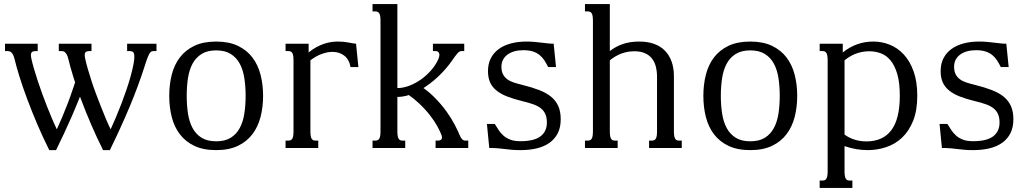

<svg xmlns="http://www.w3.org/2000/svg" viewBox="-20 -736 5128 955"><path d="M701.7 -413.6Q668 -307.6 623.8 -202.6Q579.6 -97.7 526.4 10.7H492.7Q460.4 -53.7 432.9 -117.9Q405.3 -182.1 383.3 -241.2L377.9 -255.4Q357.4 -203.6 334.5 -151.4Q299.3 -71.3 258.8 10.7H225.1Q192.9 -53.7 165.5 -117.9Q138.2 -182.1 116 -241.5Q93.8 -300.8 77.6 -352.3Q61.5 -403.8 52.2 -442.9Q48.8 -457 44.2 -465.1Q39.6 -473.1 34.7 -476.8Q29.8 -480.5 25.4 -481.2Q21 -481.9 18.1 -481.9H4.9V-518.6H167.5V-481.9H158.2Q141.1 -481.9 136.2 -473.9Q131.3 -465.8 136.2 -443.8Q141.1 -420.9 149.4 -392.6Q157.7 -364.3 168 -333Q178.2 -301.8 190.2 -269Q202.1 -236.3 214.6 -204.8Q227.1 -173.3 239.3 -144.5Q251.5 -115.7 262.7 -92.8Q275.9 -121.1 290 -154.8Q304.2 -188.5 317.4 -223.1Q330.6 -257.8 341.8 -291.5Q348.1 -309.6 353.5 -326.2Q349.1 -339.4 345.2 -352.1Q329.1 -403.8 319.8 -442.9Q316.4 -457 311.8 -465.1Q307.1 -473.1 302.5 -476.8Q297.9 -480.5 293.2 -481.2Q288.6 -481.9 285.6 -481.9H272.5V-518.6H435.1V-481.9H425.8Q408.7 -481.9 403.8 -473.9Q398.9 -465.8 403.8 -443.8Q408.7 -421.4 416.7 -393.3Q424.8 -365.2 435.1 -333.7Q445.3 -302.2 457.5 -269.5Q469.7 -236.8 482.2 -205.3Q494.6 -173.8 506.8 -144.8Q519 -115.7 530.3 -92.8Q543.5 -121.1 557.6 -154.8Q571.8 -188.5 585 -223.1Q598.1 -257.8 609.6 -291.5Q621.1 -325.2 628.9 -353.5Q640.1 -394 644.5 -419.2Q648.9 -444.3 648.2 -458.3Q647.5 -472.2 641.8 -477.1Q636.2 -481.9 627.4 -481.9H612.3V-518.6H758.3V-481.9H744.1Q738.8 -481.9 734.4 -480.5Q730 -479 725.3 -472.4Q720.7 -465.8 715.1 -452.1Q709.5 -438.5 701.7 -413.6Z M821.8 -259.3Q821.8 -315.4 834.2 -364.5Q846.7 -413.6 874.5 -450.2Q902.3 -486.8 946.8 -508.1Q991.2 -529.3 1055.2 -529.3Q1118.7 -529.3 1163.1 -508.1Q1207.5 -486.8 1235.4 -450.2Q1263.2 -413.6 1275.9 -364.5Q1288.6 -315.4 1288.6 -259.3Q1288.6 -203.1 1275.9 -154.1Q1263.2 -105 1235.4 -68.4Q1207.5 -31.7 1163.1 -10.5Q1118.7 10.7 1055.2 10.7Q991.2 10.7 946.8 -10.5Q902.3 -31.7 874.5 -68.4Q846.7 -105 834.2 -154.1Q821.8 -203.1 821.8 -259.3ZM908.7 -259.3Q908.7 -212.4 915 -171.1Q921.4 -129.9 937.7 -99.4Q954.1 -68.8 982.4 -51Q1010.7 -33.2 1055.2 -33.2Q1099.6 -33.2 1127.9 -51Q1156.2 -68.8 1172.6 -99.4Q1189 -129.9 1195.3 -171.1Q1201.7 -212.4 1201.7 -259.3Q1201.7 -306.2 1195.3 -347.4Q1189 -388.7 1172.6 -419.2Q1156.2 -449.7 1127.7 -467.5Q1099.1 -485.4 1055.2 -485.4Q1011.2 -485.4 982.7 -467.5Q954.1 -449.7 937.7 -419.2Q921.4 -388.7 915 -347.4Q908.7 -306.2 908.7 -259.3Z M1523.9 -436V-85Q1523.9 -69.8 1525.4 -60.5Q1526.9 -51.3 1530.3 -45.9Q1533.7 -40.5 1538.3 -38.6Q1543 -36.6 1549.8 -36.6H1563V0H1400.4V-36.6H1414.1Q1420.4 -36.6 1425.3 -38.6Q1430.2 -40.5 1433.6 -45.9Q1437 -51.3 1438.5 -60.5Q1439.9 -69.8 1439.9 -85V-433.6Q1439.9 -448.7 1438.5 -458Q1437 -467.3 1433.6 -472.7Q1430.2 -478 1425.3 -480Q1420.4 -481.9 1414.1 -481.9H1400.4V-518.6H1515.1V-475.1Q1534.7 -491.2 1554.2 -501.7Q1573.7 -512.2 1592 -518.3Q1610.4 -524.4 1627.7 -526.9Q1645 -529.3 1660.6 -529.3Q1689.5 -529.3 1712.4 -524.7Q1735.4 -520 1751 -518.6L1762.7 -402.3H1723.6Q1716.8 -440.4 1692.4 -459.2Q1668 -478 1633.8 -478Q1608.9 -478 1580.6 -467.8Q1552.2 -457.5 1523.9 -436Z M2266.6 -63.5Q2270.5 -53.7 2274.7 -48.3Q2278.8 -43 2282.5 -40.3Q2286.1 -37.6 2289.6 -37.1Q2293 -36.6 2295.9 -36.6H2309.1V0H2146.5V-36.6H2155.8Q2185.5 -36.6 2176.3 -63.5Q2169.9 -81.1 2155.5 -107.4Q2141.1 -133.8 2118.2 -163.3Q2095.2 -192.9 2063 -223.1Q2040.5 -244.1 2013.7 -263.2Q1983.9 -253.9 1956.5 -253.9V-85Q1956.5 -69.8 1958 -60.5Q1959.5 -51.3 1962.9 -45.9Q1966.3 -40.5 1970.9 -38.6Q1975.6 -36.6 1982.4 -36.6H1995.6V0H1833V-36.6H1846.7Q1853 -36.6 1857.9 -38.6Q1862.8 -40.5 1866.2 -45.9Q1869.6 -51.3 1871.1 -60.5Q1872.6 -69.8 1872.6 -85V-630.9Q1872.6 -646 1871.1 -655.3Q1869.6 -664.6 1866.2 -669.9Q1862.8 -675.3 1857.9 -677.2Q1853 -679.2 1846.7 -679.2H1833V-715.8H1956.5V-297.9Q1985.4 -297.9 2015.9 -309.6Q2046.4 -321.3 2074 -340.8Q2101.6 -360.4 2124 -386Q2146.5 -411.6 2159.2 -439.5Q2168.5 -460 2164.1 -470.9Q2159.7 -481.9 2148.4 -481.9H2133.3V-518.6H2289.1V-481.9H2274.9Q2269.5 -481.9 2265.1 -479.2Q2260.7 -476.6 2255.1 -470.5Q2249.5 -464.4 2242.2 -454.1Q2234.9 -443.8 2224.6 -429.2Q2200.2 -395 2168.2 -363.5Q2136.2 -332 2100.6 -307.6Q2093.8 -302.7 2086.4 -297.9Q2118.2 -275.4 2144 -248.5Q2176.3 -215.8 2200.4 -182.1Q2224.6 -148.4 2241 -117.2Q2257.3 -85.9 2266.6 -63.5Z M2568.4 -33.7Q2637.2 -33.7 2668.7 -58.1Q2700.2 -82.5 2700.2 -126.5Q2700.2 -151.4 2692.6 -168.5Q2685.1 -185.5 2669.9 -197.5Q2654.8 -209.5 2631.8 -217.5Q2608.9 -225.6 2578.1 -232.9Q2534.2 -243.7 2502 -256.3Q2469.7 -269 2448.7 -286.4Q2427.7 -303.7 2417.5 -326.9Q2407.2 -350.1 2407.2 -382.3Q2407.2 -418.5 2421.1 -445.8Q2435.1 -473.1 2460.2 -491.7Q2485.4 -510.3 2520.8 -519.8Q2556.2 -529.3 2598.6 -529.3Q2619.6 -529.3 2637.9 -527.6Q2656.2 -525.9 2672.9 -523.9Q2689.5 -522 2704.6 -520.3Q2719.7 -518.6 2733.9 -518.6L2745.6 -402.3H2706.5Q2697.8 -420.4 2687.7 -435.8Q2677.7 -451.2 2663.8 -462.4Q2649.9 -473.6 2630.4 -480Q2610.8 -486.3 2583 -486.3Q2558.6 -486.3 2538.6 -480.7Q2518.6 -475.1 2504.2 -464.4Q2489.7 -453.6 2481.9 -438.5Q2474.1 -423.3 2474.1 -404.3Q2474.1 -381.3 2481.7 -366.7Q2489.3 -352.1 2502.7 -342Q2516.1 -332 2534.7 -325.9Q2553.2 -319.8 2575.2 -314.5Q2625 -302.2 2661.6 -288.1Q2698.2 -273.9 2721.9 -254.2Q2745.6 -234.4 2757.3 -207.3Q2769 -180.2 2769 -143.1Q2769 -102.5 2754.4 -73.5Q2739.7 -44.4 2713.1 -25.6Q2686.5 -6.8 2649.7 2Q2612.8 10.7 2568.4 10.7Q2543 10.7 2525.4 9Q2507.8 7.3 2491.7 5.4Q2475.6 3.4 2457.8 1.7Q2439.9 0 2413.6 0L2401.9 -119.6H2440.9Q2450.7 -103.5 2460.9 -88.1Q2471.2 -72.8 2485.4 -60.5Q2499.5 -48.3 2519.3 -41Q2539.1 -33.7 2568.4 -33.7Z M2929.2 -630.9Q2929.2 -646 2927.7 -655.3Q2926.3 -664.6 2922.9 -669.9Q2919.4 -675.3 2914.6 -677.2Q2909.7 -679.2 2903.3 -679.2H2889.6V-715.8H3013.2V-481.9Q3026.9 -492.7 3042.2 -501.2Q3057.6 -509.8 3075.4 -516.1Q3093.3 -522.5 3114 -525.9Q3134.8 -529.3 3159.7 -529.3Q3201.7 -529.3 3233.9 -517.6Q3266.1 -505.9 3287.8 -483.4Q3309.6 -460.9 3320.8 -429Q3332 -397 3332 -356V-85Q3332 -69.8 3333.5 -60.5Q3335 -51.3 3338.4 -45.9Q3341.8 -40.5 3346.4 -38.6Q3351.1 -36.6 3357.9 -36.6H3371.1V0H3208.5V-36.6H3222.2Q3228.5 -36.6 3233.4 -38.6Q3238.3 -40.5 3241.7 -45.9Q3245.1 -51.3 3246.6 -60.5Q3248 -69.8 3248 -85V-353Q3248 -382.3 3241.7 -406Q3235.4 -429.7 3221.7 -446.3Q3208 -462.9 3186.5 -471.9Q3165 -481 3135.3 -481Q3068.4 -481 3013.2 -436V-85Q3013.2 -69.8 3014.6 -60.5Q3016.1 -51.3 3019.5 -45.9Q3022.9 -40.5 3027.6 -38.6Q3032.2 -36.6 3039.1 -36.6H3052.2V0H2889.6V-36.6H2903.3Q2909.7 -36.6 2914.6 -38.6Q2919.4 -40.5 2922.9 -45.9Q2926.3 -51.3 2927.7 -60.5Q2929.2 -69.8 2929.2 -85Z M3478.5 -259.3Q3478.5 -315.4 3491 -364.5Q3503.4 -413.6 3531.2 -450.2Q3559.1 -486.8 3603.5 -508.1Q3647.9 -529.3 3711.9 -529.3Q3775.4 -529.3 3819.8 -508.1Q3864.3 -486.8 3892.1 -450.2Q3919.9 -413.6 3932.6 -364.5Q3945.3 -315.4 3945.3 -259.3Q3945.3 -203.1 3932.6 -154.1Q3919.9 -105 3892.1 -68.4Q3864.3 -31.7 3819.8 -10.5Q3775.4 10.7 3711.9 10.7Q3647.9 10.7 3603.5 -10.5Q3559.1 -31.7 3531.2 -68.4Q3503.4 -105 3491 -154.1Q3478.5 -203.1 3478.5 -259.3ZM3565.4 -259.3Q3565.4 -212.4 3571.8 -171.1Q3578.1 -129.9 3594.5 -99.4Q3610.8 -68.8 3639.2 -51Q3667.5 -33.2 3711.9 -33.2Q3756.3 -33.2 3784.7 -51Q3813 -68.8 3829.3 -99.4Q3845.7 -129.9 3852.1 -171.1Q3858.4 -212.4 3858.4 -259.3Q3858.4 -306.2 3852.1 -347.4Q3845.7 -388.7 3829.3 -419.2Q3813 -449.7 3784.4 -467.5Q3755.9 -485.4 3711.9 -485.4Q3668 -485.4 3639.4 -467.5Q3610.8 -449.7 3594.5 -419.2Q3578.1 -388.7 3571.8 -347.4Q3565.4 -306.2 3565.4 -259.3Z M4180.7 -66.9Q4188 -61 4198.5 -55.2Q4209 -49.3 4222.7 -44.2Q4236.3 -39.1 4253.2 -35.9Q4270 -32.7 4289.1 -32.7Q4371.6 -32.7 4413.6 -88.6Q4455.6 -144.5 4455.6 -259.3Q4455.6 -325.2 4442.9 -368.2Q4430.2 -411.1 4408.9 -436.3Q4387.7 -461.4 4360.4 -471.2Q4333 -481 4303.7 -481Q4283.2 -481 4265.6 -477.3Q4248 -473.6 4233.2 -467.5Q4218.3 -461.4 4205.3 -453.4Q4192.4 -445.3 4180.7 -436ZM4180.7 113.8Q4180.7 128.9 4182.1 138.2Q4183.6 147.5 4187 152.8Q4190.4 158.2 4195.1 160.2Q4199.7 162.1 4206.5 162.1H4219.7V198.7H4057.1V162.1H4070.8Q4077.1 162.1 4082 160.2Q4086.9 158.2 4090.3 152.8Q4093.8 147.5 4095.2 138.2Q4096.7 128.9 4096.7 113.8V-433.6Q4096.7 -448.7 4095.2 -458Q4093.8 -467.3 4090.3 -472.7Q4086.9 -478 4082 -480Q4077.1 -481.9 4070.8 -481.9H4057.1V-518.6H4171.9V-475.1Q4204.6 -501.5 4242.7 -515.4Q4280.8 -529.3 4323.7 -529.3Q4366.2 -529.3 4405.5 -513.7Q4444.8 -498 4475.3 -465.1Q4505.9 -432.1 4524.2 -381.1Q4542.5 -330.1 4542.5 -259.3Q4542.5 -186 4521.7 -134.8Q4501 -83.5 4466.8 -51.3Q4432.6 -19 4387.9 -4.2Q4343.3 10.7 4295.9 10.7Q4266.6 10.7 4237.5 5.6Q4208.5 0.5 4180.7 -9.3Z M4819.8 -33.7Q4888.7 -33.7 4920.2 -58.1Q4951.7 -82.5 4951.7 -126.5Q4951.7 -151.4 4944.1 -168.5Q4936.5 -185.5 4921.4 -197.5Q4906.2 -209.5 4883.3 -217.5Q4860.4 -225.6 4829.6 -232.9Q4785.6 -243.7 4753.4 -256.3Q4721.2 -269 4700.2 -286.4Q4679.2 -303.7 4668.9 -326.9Q4658.7 -350.1 4658.7 -382.3Q4658.7 -418.5 4672.6 -445.8Q4686.5 -473.1 4711.7 -491.7Q4736.8 -510.3 4772.2 -519.8Q4807.6 -529.3 4850.1 -529.3Q4871.1 -529.3 4889.4 -527.6Q4907.7 -525.9 4924.3 -523.9Q4940.9 -522 4956.1 -520.3Q4971.2 -518.6 4985.4 -518.6L4997.1 -402.3H4958Q4949.2 -420.4 4939.2 -435.8Q4929.2 -451.2 4915.3 -462.4Q4901.4 -473.6 4881.8 -480Q4862.3 -486.3 4834.5 -486.3Q4810.1 -486.3 4790 -480.7Q4770 -475.1 4755.6 -464.4Q4741.2 -453.6 4733.4 -438.5Q4725.6 -423.3 4725.6 -404.3Q4725.6 -381.3 4733.2 -366.7Q4740.7 -352.1 4754.2 -342Q4767.6 -332 4786.1 -325.9Q4804.7 -319.8 4826.7 -314.5Q4876.5 -302.2 4913.1 -288.1Q4949.7 -273.9 4973.4 -254.2Q4997.1 -234.4 5008.8 -207.3Q5020.5 -180.2 5020.5 -143.1Q5020.5 -102.5 5005.9 -73.5Q4991.2 -44.4 4964.6 -25.6Q4938 -6.8 4901.1 2Q4864.3 10.7 4819.8 10.7Q4794.4 10.7 4776.9 9Q4759.3 7.3 4743.2 5.4Q4727.1 3.4 4709.2 1.7Q4691.4 0 4665 0L4653.3 -119.6H4692.4Q4702.1 -103.5 4712.4 -88.1Q4722.7 -72.8 4736.8 -60.5Q4751 -48.3 4770.8 -41Q4790.5 -33.7 4819.8 -33.7Z"/></svg>

Font: Arian Grqi
Style: Regular
Weight: 400
Designer: Ruben Hakobyan (Tarumian)
Foundry: Ruben Hakobyan (Tarumian)
Version: Version 1.003